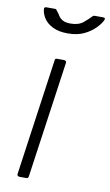

<svg xmlns="http://www.w3.org/2000/svg" viewBox="-85 -785 477 829"><g transform="rotate(10 153.5 -370.5)"><path d="M102 -12Q101 -4 99 -2Q97 0 89 0H64Q57 0 54 -3Q51 -6 52 -12L124 -521Q125 -527 126.5 -528.5Q128 -530 133 -530H164Q169 -530 172 -527Q175 -524 174 -518ZM297 -741Q304 -741 306 -738Q308 -735 305 -729Q297 -712 277.5 -692.5Q258 -673 229 -659.5Q200 -646 159 -646Q120 -646 93.5 -659Q67 -672 54 -692.5Q41 -713 40 -734Q40 -736 42 -738.5Q44 -741 49 -741H87Q92 -741 93.5 -738.5Q95 -736 99 -731Q104 -726 110 -715.5Q116 -705 128.5 -697.5Q141 -690 164 -690Q199 -690 219 -706.5Q239 -723 252 -737Q255 -740 257.5 -740.5Q260 -741 263 -741Z"/></g></svg>

Font: Libre Franklin Thin ExtraLight
Style: Italic
Weight: 250
Italic angle: -8°
Version: Version 3.000